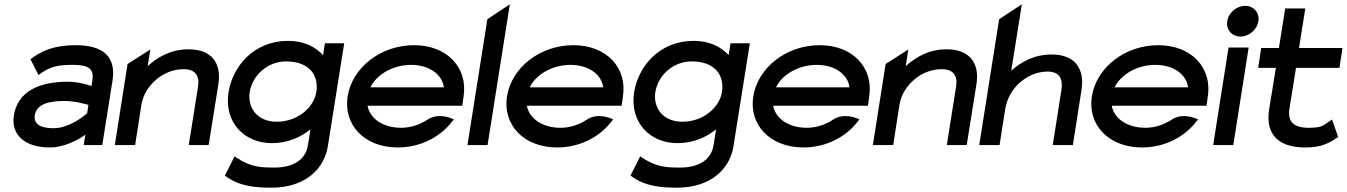

<svg xmlns="http://www.w3.org/2000/svg" viewBox="-20 -671 6229 888"><path d="M44 -137C30 -46 97 11 210 11C279 11 342 -25 375 -48L367 0H453L500 -296C518 -407 460 -462 330 -462C230 -462 172 -436 121 -397L158 -324L169 -332C213 -363 249 -371 316 -371C391 -371 416 -353 407 -298L403 -273C381 -281 339 -293 292 -293C164 -293 62 -250 44 -137ZM141 -138C149 -189 204 -204 278 -204C325 -204 370 -191 389 -186L383 -147C369 -135 301 -78 227 -78C166 -78 135 -97 141 -138Z M511 0H605L634 -186C642 -237 671 -277 705 -305C735 -330 778 -351 829 -351C884 -351 904 -320 896 -271L853 0H945L990 -281C1005 -376 962 -443 852 -443C773 -443 711 -409 663 -365L675 -442L570 -375Z M1037 -245C1015 -104 1111 -9 1237 -9C1311 -9 1370 -36 1416 -73L1404 1C1394 67 1337 104 1250 104C1189 104 1142 103 1075 59L1065 52L1020 141C1086 192 1165 197 1235 197C1396 197 1480 106 1496 7L1572 -471H1483L1474 -416C1440 -453 1388 -482 1312 -482C1153 -482 1056 -363 1037 -245ZM1135 -245C1147 -321 1215 -387 1304 -387C1405 -387 1456 -328 1443 -245C1432 -176 1359 -108 1260 -108C1167 -108 1124 -176 1135 -245Z M1588 -226C1567 -95 1664 11 1820 11C1924 11 2016 -37 2071 -109L2079 -119L2069 -123C2068 -123 2008 -152 1956 -117C1921 -94 1879 -80 1835 -80C1753 -80 1690 -122 1680 -182H2118L2124 -224C2145 -356 2050 -462 1895 -462C1739 -462 1609 -357 1588 -226ZM1693 -267C1722 -327 1798 -371 1881 -371C1964 -371 2025 -328 2033 -267Z M2142 0H2235L2338 -651L2234 -582Z M2325 -226C2304 -95 2401 11 2557 11C2661 11 2753 -37 2808 -109L2816 -119L2806 -123C2805 -123 2745 -152 2693 -117C2658 -94 2616 -80 2572 -80C2490 -80 2427 -122 2417 -182H2855L2861 -224C2882 -356 2787 -462 2632 -462C2476 -462 2346 -357 2325 -226ZM2430 -267C2459 -327 2535 -371 2618 -371C2701 -371 2762 -328 2770 -267Z M2913 -245C2891 -104 2987 -9 3113 -9C3187 -9 3246 -36 3292 -73L3280 1C3270 67 3213 104 3126 104C3065 104 3018 103 2951 59L2941 52L2896 141C2962 192 3041 197 3111 197C3272 197 3356 106 3372 7L3448 -471H3359L3350 -416C3316 -453 3264 -482 3188 -482C3029 -482 2932 -363 2913 -245ZM3011 -245C3023 -321 3091 -387 3180 -387C3281 -387 3332 -328 3319 -245C3308 -176 3235 -108 3136 -108C3043 -108 3000 -176 3011 -245Z M3464 -226C3443 -95 3540 11 3696 11C3800 11 3892 -37 3947 -109L3955 -119L3945 -123C3944 -123 3884 -152 3832 -117C3797 -94 3755 -80 3711 -80C3629 -80 3566 -122 3556 -182H3994L4000 -224C4021 -356 3926 -462 3771 -462C3615 -462 3485 -357 3464 -226ZM3569 -267C3598 -327 3674 -371 3757 -371C3840 -371 3901 -328 3909 -267Z M4017 0H4111L4140 -186C4148 -237 4177 -277 4211 -305C4241 -330 4284 -351 4335 -351C4390 -351 4410 -320 4402 -271L4359 0H4451L4496 -281C4511 -376 4468 -443 4358 -443C4279 -443 4217 -409 4169 -365L4181 -442L4076 -375Z M4509 0H4603L4629 -166C4638 -220 4665 -262 4699 -291C4729 -317 4773 -340 4825 -340C4880 -340 4897 -307 4889 -255L4849 0H4942L4982 -255C4997 -351 4954 -419 4844 -419C4765 -419 4704 -386 4657 -344L4706 -651L4601 -582Z M5030 -226C5009 -95 5106 11 5262 11C5366 11 5458 -37 5513 -109L5521 -119L5511 -123C5510 -123 5450 -152 5398 -117C5363 -94 5321 -80 5277 -80C5195 -80 5132 -122 5122 -182H5560L5566 -224C5587 -356 5492 -462 5337 -462C5181 -462 5051 -357 5030 -226ZM5135 -267C5164 -327 5240 -371 5323 -371C5406 -371 5467 -328 5475 -267Z M5656 -573C5650 -533 5678 -502 5717 -502C5756 -502 5794 -533 5800 -573C5806 -613 5778 -644 5739 -644C5700 -644 5662 -613 5656 -573ZM5591 0H5684L5755 -451H5662Z M5799 -357H5881L5849 -161C5834 -52 5889 11 6017 11C6096 11 6129 -11 6169 -37L6141 -118L6130 -111C6097 -89 6093 -80 6032 -80C5961 -80 5934 -110 5944 -170L5974 -357H6175L6189 -449H5988L6017 -632H5924L5895 -449H5813Z"/></svg>

Font: Charger Sport
Style: BdExtObl
Weight: 700
Designer: Jasper
Foundry: Cannot Into Space Fonts
Version: Version 1.1